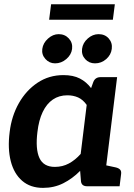

<svg xmlns="http://www.w3.org/2000/svg" viewBox="-20 -877 632 904"><path d="M182.6 7.6Q122.9 7.6 84.5 -25.6Q46 -58.7 30.7 -118.1Q15.5 -177.4 25.5 -255.4Q34.5 -330.6 68.8 -391.2Q103.2 -451.8 157 -487.6Q210.7 -523.4 278.7 -523.4Q324.9 -523.4 356 -507.3Q387 -491.3 408.9 -462.1L419.3 -490.8Q428.3 -513.8 453.4 -513.8H531.4L468.2 0H390.3Q364.2 0 361.3 -23L357.3 -72.5Q321.1 -35.9 278 -14.2Q234.9 7.6 182.6 7.6ZM238.3 -91.2Q274.4 -91.2 304.2 -107.2Q334 -123.2 359.9 -152.3L388.2 -383Q370.5 -408 347.8 -418.2Q325 -428.3 297 -428.3Q258.1 -428.3 228.9 -408.4Q199.6 -388.5 181.1 -349.8Q162.6 -311.2 156.2 -255.4Q146.3 -175.2 165.6 -133.2Q184.9 -91.2 238.3 -91.2ZM443.9 0 469 -100.8 525 -88.8Q538.5 -85.6 545.2 -78.6Q551.9 -71.6 550.3 -58.1L543.1 0ZM319.4 -646.6Q315.8 -619 292.2 -598.9Q268.7 -578.7 239.4 -578.7Q212.4 -578.7 193.9 -599.2Q175.5 -619.6 179.1 -646.5Q182.8 -674.6 206.1 -695.4Q229.3 -716.2 256.3 -716.2Q285.5 -716.2 304.2 -695.8Q322.9 -675.4 319.4 -646.6ZM506.3 -647Q502.8 -618.6 480 -598.7Q457.2 -578.7 427.4 -578.7Q399.3 -578.7 381.1 -598.7Q362.9 -618.6 366.4 -647Q370 -675.4 393.3 -695.8Q416.5 -716.2 444.2 -716.2Q474.1 -716.2 492 -695.8Q509.9 -675.4 506.3 -647ZM211.3 -784.1 220.6 -856.9H520.7L511.4 -784.1Z"/></svg>

Font: Aleo
Style: Italic
Weight: 400
Italic angle: -7°
Designer: Alessio Laiso
Foundry: Alessio Laiso
Version: Version 2.001;gftools[0.9.29]